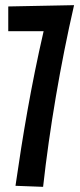

<svg xmlns="http://www.w3.org/2000/svg" viewBox="-20 -715 309 744"><path d="M12 -690V-594H149C100 -381 68 -189 40 5L147 9C172 -216 214 -464 267 -695Z"/></svg>

Font: Mouse Memoirs
Style: Regular
Weight: 400
Designer: Astigmatic (AOETI)
Foundry: Astigmatic (AOETI)
Version: Version 1.000